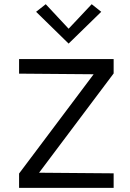

<svg xmlns="http://www.w3.org/2000/svg" viewBox="-20 -916 632 936"><path d="M534 0H73V-70L436.5 -554L73 -557V-628H534V-558L170.5 -74L534 -71ZM314.5 -703.5 156 -858.5 203 -895.5 314.5 -776 427 -895.5 473.5 -858.5Z"/></svg>

Font: Betina Sans
Style: Regular
Weight: 400
Designer: Jonathan Pinhorn (font) & Cristiano Sobral (main changes)
Version: Version 2.001;April 28, 2021;FontCreator 13.0.0.2655 32-bit;